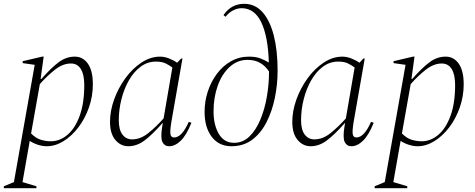

<svg xmlns="http://www.w3.org/2000/svg" viewBox="-44 -757 2492 1007"><path d="M-24 230V220L29 198L138 -417L75 -426V-436L177 -460H185L169 -343H173Q226 -403 265 -431.5Q304 -460 348 -460Q391 -460 417 -423Q443 -386 443 -315Q443 -252 422.5 -193.5Q402 -135 367.5 -89.5Q333 -44 289.5 -17Q246 10 201 10Q179 10 155.5 2.5Q132 -5 112 -18L74 198L147 220V230ZM328 -424Q286 -424 245 -392Q204 -360 165 -316L119 -57Q145 -31 171.5 -23.5Q198 -16 223 -16Q270 -16 310 -50Q350 -84 374 -150Q398 -216 398 -311Q398 -366 380 -395Q362 -424 328 -424Z M629 10Q589 10 561 -23Q533 -56 533 -118Q533 -175 554.5 -235Q576 -295 613 -346Q650 -397 697.5 -428.5Q745 -460 796 -460Q818 -460 842.5 -450.5Q867 -441 885 -428L906 -450H913L855 -119Q847 -71 850 -53.5Q853 -36 869 -36Q910 -36 946 -118L960 -113Q934 -48 904 -19Q874 10 843 10Q819 10 808 -12Q797 -34 807 -95L810 -111H808Q753 -49 713 -19.5Q673 10 629 10ZM579 -126Q579 -77 598 -51.5Q617 -26 649 -26Q693 -26 734.5 -59.5Q776 -93 814 -136L860 -403Q844 -415 824.5 -424.5Q805 -434 774 -434Q730 -434 694 -407.5Q658 -381 632.5 -336.5Q607 -292 593 -237Q579 -182 579 -126Z M1170 10Q1104 10 1066.5 -39.5Q1029 -89 1029 -170Q1029 -226 1046 -277.5Q1063 -329 1094 -370.5Q1125 -412 1168 -436Q1211 -460 1262 -460Q1299 -460 1323.5 -450Q1348 -440 1366 -429Q1362 -565 1326.5 -639.5Q1291 -714 1223 -714Q1201 -714 1178.5 -702.5Q1156 -691 1139 -669L1128 -678Q1150 -709 1177 -723Q1204 -737 1237 -737Q1294 -737 1333 -693Q1372 -649 1392 -570.5Q1412 -492 1412 -387Q1412 -314 1397.5 -243.5Q1383 -173 1353.5 -115.5Q1324 -58 1278.5 -24Q1233 10 1170 10ZM1076 -173Q1076 -102 1103.5 -55Q1131 -8 1184 -8Q1230 -8 1264 -41Q1298 -74 1321 -128.5Q1344 -183 1355.5 -249Q1367 -315 1367 -382Q1348 -411 1320.5 -427Q1293 -443 1254 -443Q1201 -443 1160.5 -406Q1120 -369 1098 -307.5Q1076 -246 1076 -173Z M1585 10Q1545 10 1517 -23Q1489 -56 1489 -118Q1489 -175 1510.5 -235Q1532 -295 1569 -346Q1606 -397 1653.5 -428.5Q1701 -460 1752 -460Q1774 -460 1798.5 -450.5Q1823 -441 1841 -428L1862 -450H1869L1811 -119Q1803 -71 1806 -53.5Q1809 -36 1825 -36Q1866 -36 1902 -118L1916 -113Q1890 -48 1860 -19Q1830 10 1799 10Q1775 10 1764 -12Q1753 -34 1763 -95L1766 -111H1764Q1709 -49 1669 -19.5Q1629 10 1585 10ZM1535 -126Q1535 -77 1554 -51.5Q1573 -26 1605 -26Q1649 -26 1690.5 -59.5Q1732 -93 1770 -136L1816 -403Q1800 -415 1780.5 -424.5Q1761 -434 1730 -434Q1686 -434 1650 -407.5Q1614 -381 1588.5 -336.5Q1563 -292 1549 -237Q1535 -182 1535 -126Z M1921 230V220L1974 198L2083 -417L2020 -426V-436L2122 -460H2130L2114 -343H2118Q2171 -403 2210 -431.5Q2249 -460 2293 -460Q2336 -460 2362 -423Q2388 -386 2388 -315Q2388 -252 2367.5 -193.5Q2347 -135 2312.5 -89.5Q2278 -44 2234.5 -17Q2191 10 2146 10Q2124 10 2100.5 2.5Q2077 -5 2057 -18L2019 198L2092 220V230ZM2273 -424Q2231 -424 2190 -392Q2149 -360 2110 -316L2064 -57Q2090 -31 2116.5 -23.5Q2143 -16 2168 -16Q2215 -16 2255 -50Q2295 -84 2319 -150Q2343 -216 2343 -311Q2343 -366 2325 -395Q2307 -424 2273 -424Z"/></svg>

Font: Spectral ExtraLight
Style: Italic
Weight: 275
Italic angle: -10°
Designer: Jean-Baptiste Levee
Foundry: Production Type
Version: Version 2.001